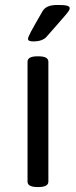

<svg xmlns="http://www.w3.org/2000/svg" viewBox="-20 -752 305 774"><path d="M213 -732C181 -732 162 -725 151 -706C105 -626 93 -605 93 -595C93 -588 100 -585 116 -585C137 -585 156 -591 167 -603C251 -699 261 -708 261 -719C261 -729 245 -732 213 -732ZM135 -525H131C103 -525 91 -517 91 -503V-20C91 -6 103 2 131 2H135C163 2 175 -6 175 -20V-503C175 -517 163 -525 135 -525Z"/></svg>

Font: Asap
Style: Regular
Weight: 400
Designer: Pablo Cosgaya
Foundry: Pablo Cosgaya
Version: Version 1.007;PS 001.007;hotconv 1.0.70;makeotf.lib2.5.58329